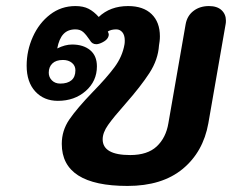

<svg xmlns="http://www.w3.org/2000/svg" viewBox="-20 -604 767 634"><path d="M184 -129Q184 -173 209 -209.5Q234 -246 286 -300Q332 -347 358 -382Q384 -417 391 -457Q392 -462 392 -470Q392 -488 384 -497.5Q376 -507 364 -507Q347 -507 336 -500L338 -495Q341 -489 336.5 -480Q332 -471 318 -464Q306 -458 298 -458Q284 -458 277 -471Q265 -489 255 -498Q245 -507 229 -507Q204 -507 189.5 -491.5Q175 -476 169 -444Q195 -457 218 -457Q255 -457 277.5 -438.5Q300 -420 300 -385Q300 -336 263 -303.5Q226 -271 171 -271Q125 -271 96.5 -302Q68 -333 68 -387Q68 -437 88.5 -482.5Q109 -528 145.5 -556Q182 -584 229 -584Q255 -584 272.5 -575Q290 -566 306 -548Q344 -584 403 -584Q453 -584 480.5 -557.5Q508 -531 508 -484Q508 -475 507 -467.5Q506 -460 505 -454Q502 -407 473.5 -363Q445 -319 394 -261Q355 -217 337 -191.5Q319 -166 319 -144Q319 -92 410 -92Q467 -92 497.5 -120.5Q528 -149 536 -197L593 -524Q598 -552 619 -568Q640 -584 670 -584Q697 -584 711.5 -570.5Q726 -557 726 -536Q726 -528 725 -524L668 -197Q651 -102 583 -46Q515 10 401 10Q184 10 184 -129ZM229 -372Q229 -387 217.5 -396.5Q206 -406 188 -406Q165 -406 153 -394.5Q141 -383 141 -364Q141 -349 151.5 -338.5Q162 -328 179 -328Q203 -328 216 -339Q229 -350 229 -372Z"/></svg>

Font: Kodchasan
Style: Bold Italic
Weight: 700
Italic angle: -10°
Version: Version 1.000; ttfautohint (v1.6)